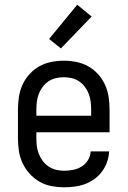

<svg xmlns="http://www.w3.org/2000/svg" viewBox="-20 -785 540 813"><path d="M252 8Q225 8 198 3Q171 -2 147.5 -15.5Q124 -29 105.5 -49.5Q87 -70 75.5 -94.5Q64 -119 60 -146Q56 -173 56 -200V-320Q56 -347 60 -374Q64 -401 75 -425.5Q86 -450 104.5 -470.5Q123 -491 146 -504Q169 -517 196 -522.5Q223 -528 250 -528Q277 -528 304 -522.5Q331 -517 354 -504Q377 -491 395.5 -470.5Q414 -450 425 -425.5Q436 -401 440 -374Q444 -347 444 -320V-225H134V-200Q134 -183 136 -166Q138 -149 144.5 -133Q151 -117 161.5 -103Q172 -89 186.5 -79.5Q201 -70 218 -66Q235 -62 252 -62Q271 -62 290.5 -66Q310 -70 326 -80Q342 -90 352.5 -107Q363 -124 364 -144H442Q441 -121 433.5 -99.5Q426 -78 412.5 -59.5Q399 -41 380.5 -27.5Q362 -14 341 -6Q320 2 297 5Q274 8 252 8ZM366 -295V-320Q366 -337 364 -354Q362 -371 356 -387Q350 -403 339.5 -417Q329 -431 315 -440.5Q301 -450 284 -454Q267 -458 250 -458Q233 -458 216 -454Q199 -450 185 -440.5Q171 -431 160.5 -417Q150 -403 144 -387Q138 -371 136 -354Q134 -337 134 -320V-295ZM238 -580 188 -620 307 -765 368 -715Z"/></svg>

Font: Iosevka Web
Style: Regular
Weight: 400
Monospace: yes
Designer: Belleve Invis
Foundry: Belleve Invis
Version: Version 28.0.3; ttfautohint (v1.8.3)